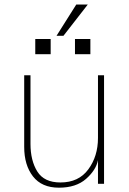

<svg xmlns="http://www.w3.org/2000/svg" viewBox="-20 -827 582 864"><path d="M88.9 -166V-488.3H117.2V-179.7Q117.2 -104.5 147.9 -55.2Q178.7 -5.9 252 -5.9Q334 -5.9 377.4 -64.9Q420.9 -124 420.9 -206.1V-488.3H448.2V0H420.9V-106.4Q412.1 -61.5 367.2 -22Q322.3 17.6 245.1 17.6Q168 17.6 128.4 -33.2Q88.9 -84 88.9 -166ZM234.4 -666 323.2 -806.6H375L265.6 -666ZM138.7 -583V-651.4H208V-583ZM317.4 -583V-651.4H386.7V-583Z"/></svg>

Font: Gothic A1 Thin
Style: Regular
Weight: 250
Designer: HanYang I&C Co.,Ltd.
Foundry: HanYang I&C Co.,Ltd.
Version: Version 2.50